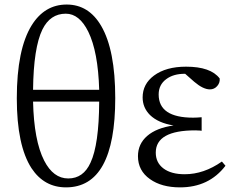

<svg xmlns="http://www.w3.org/2000/svg" viewBox="-20 -808 1023 842"><path d="M269.5 13.7Q173.8 13.7 118.2 -70.3Q53.7 -169.9 53.7 -377Q53.7 -591.8 119.1 -697.3Q175.8 -788.1 272.5 -788.1Q369.1 -788.1 423.8 -694.3Q485.4 -588.9 485.4 -377.9Q485.4 13.7 269.5 13.7ZM279.3 -25.4Q345.7 -25.4 377 -94.7Q414.1 -173.8 415 -362.3H125Q128.9 -191.4 173.8 -103.5Q213.9 -25.4 279.3 -25.4ZM125 -414.1H415Q410.2 -581.1 367.2 -668.9Q328.1 -748 268.6 -748Q200.2 -748 166 -678.7Q127 -598.6 125 -414.1Z M769.5 13.7Q688.5 13.7 637.7 -22.5Q585 -59.6 585 -123Q585 -176.8 625.5 -211.9Q666 -247.1 741.2 -257.8Q673.8 -268.6 637.7 -303.7Q605.5 -335.9 605.5 -380.9Q605.5 -439.5 655.3 -476.6Q708 -515.6 795.9 -515.6Q904.3 -515.6 943.4 -463.9Q945.3 -445.3 932.6 -430.7Q919.9 -416 900.4 -416Q871.1 -416 832 -449.2L792 -484.4H790Q740.2 -484.4 709 -460.9Q675.8 -436.5 675.8 -393.6Q675.8 -292 827.1 -292Q842.8 -292 864.3 -293.9V-234.4Q861.3 -234.4 857.4 -235.4Q841.8 -236.3 836.9 -236.3Q663.1 -236.3 663.1 -138.7Q663.1 -94.7 696.8 -69.3Q730.5 -43.9 790 -43.9Q874 -43.9 953.1 -99.6L968.8 -81.1Q896.5 13.7 769.5 13.7Z"/></svg>

Font: Bpmf Zihi Only R
Style: R
Weight: 400
Foundry: But Ko
Version: Version 1.320